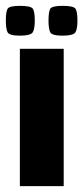

<svg xmlns="http://www.w3.org/2000/svg" viewBox="-43 -637 285 657"><path d="M25 -470H175V0H25ZM171 -515Q135 -515 129 -526.5Q123 -538 123 -566Q123 -597 129 -607Q135 -617 171 -617Q209 -617 215.5 -607Q222 -597 222 -566Q222 -538 215 -526.5Q208 -515 171 -515ZM25 -515Q-11 -515 -17 -526.5Q-23 -538 -23 -566Q-23 -597 -17 -607Q-11 -617 25 -617Q63 -617 69.5 -607Q76 -597 76 -566Q76 -538 69 -526.5Q62 -515 25 -515Z"/></svg>

Font: Smooch Sans Thin Black
Style: Regular
Weight: 900
Version: Version 1.010